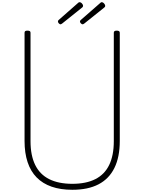

<svg xmlns="http://www.w3.org/2000/svg" viewBox="-20 -1697 1305 1736"><path d="M634 19Q528 19 447 -9Q366 -37 311.5 -92.5Q257 -148 229.5 -231Q202 -314 202 -422V-1401Q202 -1411 208 -1415.5Q214 -1420 228 -1420Q243 -1420 249.5 -1415.5Q256 -1411 256 -1401V-420Q256 -292 298 -206Q340 -120 424.5 -77.5Q509 -35 634 -35Q759 -35 842.5 -77.5Q926 -120 967.5 -206Q1009 -292 1009 -420V-1401Q1009 -1411 1015.5 -1415.5Q1022 -1420 1036 -1420Q1063 -1420 1063 -1401V-422Q1063 -277 1014.5 -178.5Q966 -80 871 -30.5Q776 19 634 19ZM528 -1477Q520 -1477 512 -1485.5Q504 -1494 504 -1502Q504 -1505 504.5 -1508Q505 -1511 509 -1515L683 -1668Q687 -1672 690.5 -1674.5Q694 -1677 700 -1677Q707 -1677 714 -1672Q721 -1667 726 -1659Q731 -1651 731 -1645Q731 -1640 729.5 -1637Q728 -1634 724 -1630L543 -1485Q538 -1482 534.5 -1479.5Q531 -1477 528 -1477ZM728 -1477Q720 -1477 711.5 -1485.5Q703 -1494 703 -1502Q703 -1505 704 -1508Q705 -1511 709 -1515L884 -1668Q889 -1672 891.5 -1674.5Q894 -1677 900 -1677Q907 -1677 914 -1672Q921 -1667 926 -1659Q931 -1651 931 -1645Q931 -1640 930 -1637Q929 -1634 924 -1630L743 -1485Q738 -1482 734.5 -1479.5Q731 -1477 728 -1477Z"/></svg>

Font: Playwrite BE WAL ExtraLight
Style: Regular
Weight: 250
Version: Version 1.002